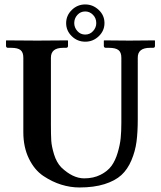

<svg xmlns="http://www.w3.org/2000/svg" viewBox="-20 -826 718 856"><path d="M359.9 -774.9Q338.9 -774.9 325 -759.5Q311 -744.1 311 -723.1Q311 -703.1 325 -687.5Q338.9 -671.9 359.9 -671.9Q380.9 -671.9 395 -687.5Q409.2 -703.1 409.2 -723.1Q409.2 -745.1 394.5 -760Q379.9 -774.9 359.9 -774.9ZM359.9 -806.2Q394 -806.2 419.9 -782Q445.8 -757.8 445.8 -723.1Q445.8 -689 420.4 -664.6Q395 -640.1 360.1 -640.1Q325.2 -640.1 300 -664.6Q274.9 -689 274.9 -722.9Q274.9 -756.8 300 -781.5Q325.2 -806.2 359.9 -806.2ZM521 -568.8Q521 -592.8 508.1 -602.8Q495.1 -612.8 465.8 -612.8H452.1Q443.4 -612.8 442.9 -621.1V-645L444.8 -646Q518.1 -645 557.1 -645L668.9 -646L670.9 -645V-621.1Q670.9 -613.3 663.1 -612.8H648.9Q593.8 -612.8 594.2 -568.8V-294.9Q594.2 -236.8 588.6 -194.3Q583 -151.9 565.9 -111.3Q548.8 -70.8 521 -45.4Q493.2 -20 446 -5.1Q398.9 9.8 334 9.8Q293.9 9.8 253.4 -2.7Q212.9 -15.1 173.3 -41.5Q133.8 -67.9 108.9 -118.9Q84 -169.9 84 -236.8V-568.8Q84 -592.8 71.5 -602.8Q59.1 -612.8 29.8 -612.8H16.1Q7.3 -612.8 6.8 -621.1V-645L8.8 -646Q106 -645 146 -645L280.8 -646L283.2 -645V-621.1Q283.2 -613.3 274.9 -612.8H261.2Q207 -612.8 207 -568.8V-270Q207 -225.1 208.5 -199.5Q210 -173.8 220.9 -137.9Q231.9 -102.1 252.9 -80.1Q303.7 -31.2 355 -30.8Q397 -30.8 428.5 -46.9Q460 -63 477.1 -86.4Q494.1 -109.9 504.6 -145Q515.1 -180.2 518.1 -210.7Q521 -241.2 521 -277.8Z"/></svg>

Font: Linux Libertine
Style: Semibold
Weight: 600
Designer: Philipp H. Poll
Foundry: Philipp H. Poll
Version: Version 5.1.2 ; ttfautohint (v0.9)